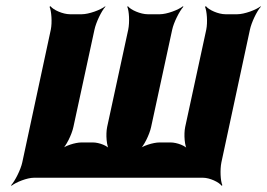

<svg xmlns="http://www.w3.org/2000/svg" viewBox="-20 -574 862 620"><path d="M244 -528H206C183 -528 152 -542 143 -554L140 -552C146 -539 149 -502 144 -478L52 -50C47 -26 28 11 16 24L17 26C32 14 68 0 89 0H636C657 0 687 14 696 26L698 24C692 11 690 -26 695 -50L787 -478C792 -502 810 -539 822 -552V-554C807 -542 769 -528 746 -528H708C685 -528 654 -542 645 -554L642 -552C648 -539 651 -502 646 -478L578 -164C573 -140 576 -100 586 -88L588 -90C581 -103 551 -114 531 -114H495C475 -114 439 -103 426 -90L428 -88C444 -100 463 -140 468 -164L536 -478C541 -502 560 -539 572 -552L571 -554C556 -542 519 -528 496 -528H457C434 -528 402 -542 393 -554L391 -552C397 -539 399 -502 394 -478L326 -164C321 -140 324 -100 334 -88L336 -90C329 -103 300 -114 280 -114H243C223 -114 188 -103 175 -90L177 -88C193 -100 212 -140 217 -164L285 -478C290 -502 308 -539 320 -552V-554C305 -542 267 -528 244 -528Z"/></svg>

Font: Asimov
Style: EdgeExtremeIt
Weight: 500
Designer: Google
Version: Version 2.000980: 2014